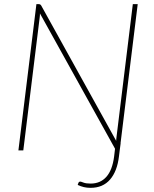

<svg xmlns="http://www.w3.org/2000/svg" viewBox="-20 -723 738 923"><path d="M556 -4 552 28Q543.5 100.5 509 140.2Q474.5 180 415.5 180Q398 180 383.2 176.5Q368.5 173 353.5 166L357 156Q359 152 361.2 151Q363.5 150 365.5 150Q369.5 150 381.5 154.8Q393.5 159.5 415.5 159.5Q462.5 159.5 491.2 127.2Q520 95 528.5 30L533 -8L172 -658.5Q172 -654 171.8 -649.5Q171.5 -645 171 -641L92 0H68.5L155 -703H167Q174 -703 178 -696.5L538.5 -46Q539 -50.5 539 -55Q539 -59.5 540 -63.5L618.5 -703H642L559.5 -34.5H560Z"/></svg>

Font: Lato Thin
Style: Italic
Weight: 200
Italic angle: -7°
Designer: Lukasz Dziedzic
Foundry: tyPoland Lukasz Dziedzic
Version: Version 2.007; 2014-02-27